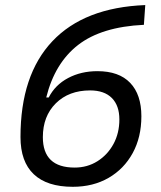

<svg xmlns="http://www.w3.org/2000/svg" viewBox="-20 -716 626 746"><path d="M262.7 9.8Q162.6 9.8 111.1 -39.1Q59.6 -87.9 59.6 -183.6Q59.6 -424.8 183.6 -555.9Q307.6 -687 544.4 -696.3L539.1 -619.6Q374.5 -611.8 283.7 -541.5Q192.9 -471.2 159.7 -337.4H169.4Q194.3 -386.2 244.6 -412.8Q294.9 -439.5 358.4 -439.5Q442.4 -439.5 485.8 -394Q529.3 -348.6 529.3 -264.2Q529.3 -183.1 495.6 -121.3Q461.9 -59.6 401.9 -24.9Q341.8 9.8 262.7 9.8ZM270 -64.9Q319.3 -64.9 358.6 -89.6Q397.9 -114.3 420.9 -156.5Q443.8 -198.7 443.8 -252Q443.8 -305.7 414.6 -335.2Q385.3 -364.7 330.1 -364.7Q247.6 -364.7 197 -314.7Q146.5 -264.6 146.5 -183.1Q146.5 -64.9 270 -64.9Z"/></svg>

Font: Cascadia Code NF SemiLight
Style: Italic
Weight: 350
Italic angle: -10°
Monospace: yes
Designer: Aaron Bell
Foundry: Saja Typeworks
Version: Version 2404.023; ttfautohint (v1.8.4)